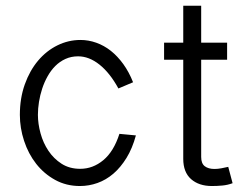

<svg xmlns="http://www.w3.org/2000/svg" viewBox="-20 -636 874 665"><path d="M450.7 -167Q438.5 -122.1 418.2 -89.1Q397.9 -56.2 372.6 -34.4Q347.2 -12.7 317.6 -2.2Q288.1 8.3 256.8 8.3Q209.5 8.3 170.9 -12.9Q132.3 -34.2 105.2 -68.8Q78.1 -103.5 63.5 -147.9Q48.8 -192.4 48.8 -238.3Q48.8 -295.9 65.9 -343.8Q83 -391.6 111.8 -425.8Q140.6 -460 178.7 -478.8Q216.8 -497.6 258.8 -497.6Q286.6 -497.6 313.5 -488Q340.3 -478.5 363.8 -460Q387.2 -441.4 407 -414.1Q426.8 -386.7 440.9 -351.1L390.1 -329.6Q360.8 -383.3 324.7 -412.1Q288.6 -440.9 250.5 -440.9Q226.6 -440.9 206.8 -431.9Q187 -422.9 171.6 -407.5Q156.2 -392.1 144.8 -371.6Q133.3 -351.1 126 -328.6Q118.7 -306.2 115 -283Q111.3 -259.8 111.3 -238.3Q111.3 -207.5 120.4 -174.3Q129.4 -141.1 147.7 -113.8Q166 -86.4 193.4 -68.8Q220.7 -51.3 257.8 -51.3Q301.8 -51.3 337.9 -81.3Q374 -111.3 393.6 -172.4Z M785.6 -1.5Q768.6 4.9 750.2 6.6Q731.9 8.3 713.9 8.3Q668.9 8.3 641.8 -15.6Q614.7 -39.6 614.7 -85.9V-429.2H548.3V-488.3H614.7V-616.2H676.8V-488.3H766.6V-429.2H676.8V-92.3Q676.8 -69.8 689.2 -60.3Q701.7 -50.8 722.7 -50.8Q734.4 -50.8 747.1 -53.2Q759.8 -55.7 770.5 -58.1Z"/></svg>

Font: SengBuhan
Style: Regular
Weight: 400
Designer: John M. Durdin
Foundry: Lao Script for Windows
Version: Version 1.400